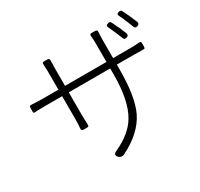

<svg xmlns="http://www.w3.org/2000/svg" viewBox="-167 -978 1276 1228"><g transform="rotate(-30 470.5 -364.0)"><path d="M380 33Q354 8 388 -7Q509 -62 558 -147Q617 -246 617 -440V-483H311V-310Q311 -280 313 -246Q314 -234 309 -231Q306 -229 293 -229Q290 -229 287 -229H285Q268 -229 264 -231Q258 -235 259 -249Q262 -275 262 -310V-483H142Q100 -483 64 -481Q53 -480 50.5 -483Q48 -486 49 -497Q49 -502 49 -505Q49 -507 49 -510Q49 -526 51 -530Q55 -535 69 -534Q73 -534 81 -533Q122 -531 142 -531H262V-673Q262 -692 260 -716Q259 -729 264 -732Q267 -734 281 -734H284Q302 -734 307 -731Q314 -727 312 -712Q312 -707 312 -695Q311 -681 311 -674V-531H464H617V-666Q617 -703 614 -722Q613 -734 618 -737Q622 -739 635 -739Q638 -739 641 -739H643Q660 -739 664 -736Q670 -733 668 -718Q666 -692 666 -666V-531H795Q834 -531 856 -534Q869 -535 872 -531Q874 -528 874 -514Q874 -511 874 -509Q874 -507 874 -504Q874 -489 872 -485Q868 -481 855 -482Q848 -482 831 -482Q808 -483 795 -483H666V-448Q666 -246 617 -144Q563 -34 420 37Q396 48 380 33ZM783 -611Q761 -668 737 -718Q729 -734 749 -740Q764 -745 770 -734Q776 -725 786 -701Q793 -687 797 -679Q800 -673 805 -661Q816 -636 820 -624Q825 -608 808 -602Q788 -595 783 -611ZM879 -640Q867 -671 856 -697Q842 -731 834 -745Q824 -763 845 -769Q861 -774 867 -762Q887 -725 916 -654Q922 -636 903 -630Q884 -624 879 -640Z"/></g></svg>

Font: GenSenRounded TW L
Style: Regular
Weight: 300
Version: Version 1.501;PS 1;hotconv 16.6.51;makeotf.lib2.5.65220